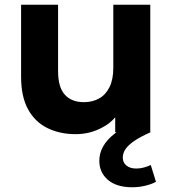

<svg xmlns="http://www.w3.org/2000/svg" viewBox="-20 -558 727 810"><path d="M299 8Q232 8 179.5 -18Q127 -44 98 -97.5Q69 -151 69 -234V-538H225V-258Q225 -190 253.5 -158.5Q282 -127 334 -127Q370 -127 398 -142.5Q426 -158 442 -190.5Q458 -223 458 -272V-538H614V0H466V-63Q444 -37 413 -21Q361 8 299 8ZM538 232Q472 232 435.5 201Q399 170 399 120Q399 88 415.5 59Q432 30 466 4Q500 -22 553 -41L615 0Q572 19 546.5 36.5Q521 54 509.5 71Q498 88 498 107Q498 128 513.5 140.5Q529 153 555 153Q572 153 588 148.5Q604 144 616 138L638 209Q620 219 593 225.5Q566 232 538 232Z"/></svg>

Font: Montserrat Z
Style: Bold
Weight: 700
Designer: Julieta Ulanovsky
Foundry: Julieta Ulanovsky
Version: Version 8.000